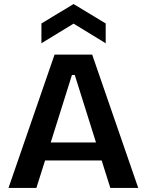

<svg xmlns="http://www.w3.org/2000/svg" viewBox="-20 -930 726 950"><path d="M22 0 250 -660H436L664 0H526L483 -136H203L160 0ZM336 -559 231 -225H455L350 -559ZM185 -716V-814L344 -910L503 -814V-716L344 -813Z"/></svg>

Font: Bricolage Grotesque 12pt SemiBold
Style: Regular
Weight: 600
Designer: Mathieu Triay
Foundry: Atelier Triay
Version: Version 1.001; ttfautohint (v1.8.4.7-5d5b);gftools[0.9.33.de